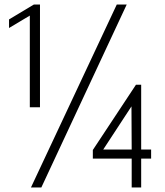

<svg xmlns="http://www.w3.org/2000/svg" viewBox="-20 -830 729 850"><path d="M112 -355V-761L20 -706V-744L130 -810H157V-355ZM117 0 497 -810H541L163 0ZM563 0V-128H391V-166L582 -455H605V-168H649V-128H605V0ZM437 -168H563L562 -359Z"/></svg>

Font: Oswald ExtraLight
Style: Regular
Weight: 250
Designer: Vernon Adams
Foundry: Vernon Adams
Version: Version 4.100; ttfautohint (v1.8.1.43-b0c9)